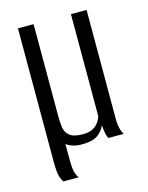

<svg xmlns="http://www.w3.org/2000/svg" viewBox="-97 -557 565 735"><g transform="rotate(-15 185.5 -189.5)"><path d="M183 -3Q155 -1 137 -6Q119 -11 107 -20V42Q107 60 109 79Q111 98 123 116H62Q50 96 48 76Q46 56 46 36V-495H108V-131Q108 -109 110.5 -87.5Q113 -66 129 -52.5Q145 -39 182 -39Q208 -39 223 -48Q238 -57 246 -69.5Q254 -82 256 -92V-495H318Q318 -385 318 -275.5Q318 -166 318 -57Q318 -43 322 -26Q326 -9 333 0Q317 0 302 0Q287 0 272 0Q265 -13 263.5 -26.5Q262 -40 260 -54Q254 -36 235.5 -20.5Q217 -5 183 -3Z"/></g></svg>

Font: Alumni Sans
Style: Regular
Weight: 400
Designer: Robert E. Leuschke
Foundry: Robert E. Leuschke
Version: Version 1.018